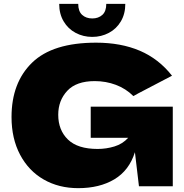

<svg xmlns="http://www.w3.org/2000/svg" viewBox="-20 -969 959 999"><path d="M452 -414H879V0H703L682 -177Q652 -82 575 -36Q498 10 387 10Q286 10 207.5 -35Q129 -80 84.5 -164Q40 -248 40 -360Q40 -539 147 -643Q254 -747 480 -747Q609 -747 707.5 -705Q806 -663 875 -575Q830 -552 699 -483L674 -469Q635 -508 583 -527.5Q531 -547 473 -547Q377 -547 330 -496.5Q283 -446 283 -372Q283 -292 333.5 -243Q384 -194 488 -194Q533 -194 575.5 -207Q618 -220 647 -252H452ZM288 -949H387Q387 -910 407.5 -891.5Q428 -873 460 -873Q492 -873 512.5 -891.5Q533 -910 533 -949H632Q632 -897 609 -858Q586 -819 546.5 -798Q507 -777 460 -777Q413 -777 373.5 -798Q334 -819 311 -858Q288 -897 288 -949Z"/></svg>

Font: Dela Gothic One
Style: Regular
Weight: 400
Designer: aratakana
Foundry: aratakana
Version: Version 1.004